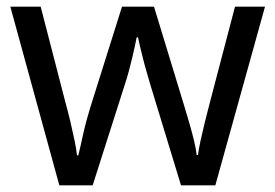

<svg xmlns="http://www.w3.org/2000/svg" viewBox="-20 -557 826 576"><path d="M431 -303Q425 -324 419 -344.5Q413 -365 408.5 -383.5Q404 -402 400 -418Q396 -434 394 -445H390Q388 -434 384.5 -418Q381 -402 376.5 -383Q372 -364 366.5 -343.5Q361 -323 354 -302L258 -1H158L11 -537H102L176 -251Q184 -222 191 -192.5Q198 -163 203.5 -136.5Q209 -110 211 -91H215Q218 -103 222 -121Q226 -139 230.5 -159Q235 -179 240.5 -199Q246 -219 251 -235L346 -537H442L534 -235Q541 -212 548.5 -186Q556 -160 562 -135.5Q568 -111 570 -92H574Q576 -109 581.5 -134.5Q587 -160 594.5 -190.5Q602 -221 610 -251L685 -537H775L626 -1H523Z"/></svg>

Font: lbangla15
Style: Book
Weight: 400
Designer: Jelle Bosma - Monotype Design Team
Foundry: Monotype Imaging Inc.
Version: Version 2.003